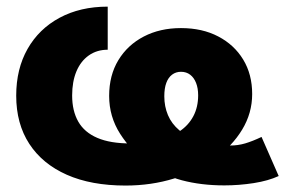

<svg xmlns="http://www.w3.org/2000/svg" viewBox="-20 -559 895 590"><path d="M365.7 11.2Q260.3 11.2 185.3 -22Q110.4 -55.2 70.1 -116.9Q29.8 -178.7 29.8 -265.1Q29.8 -347.2 64.7 -408.7Q99.6 -470.2 163.1 -504.4Q226.6 -538.6 311 -538.6V-406.2Q277.8 -406.2 252.9 -388.7Q228 -371.1 214.8 -339.6Q201.7 -308.1 201.7 -265.6Q201.7 -218.3 220.5 -185.3Q239.3 -152.3 279.1 -135.3Q318.8 -118.2 381.3 -118.2Q428.2 -118.2 466.6 -127.7Q504.9 -137.2 532.2 -155.8Q559.6 -174.3 574.2 -202.1Q588.9 -230 588.9 -266.1Q588.9 -288.1 582.5 -304.2Q576.2 -320.3 564.5 -329.3Q552.7 -338.4 536.1 -338.4Q520.5 -338.4 508.8 -329.6Q497.1 -320.8 491 -304.2Q484.9 -287.6 484.9 -263.2Q484.9 -231.9 496.1 -205.3Q507.3 -178.7 531 -158.7Q554.7 -138.7 590.8 -127Q609.9 -120.1 635.3 -116Q660.6 -111.8 687 -111.8Q711.4 -111.8 733.6 -118.4Q755.9 -125 783.7 -138.2L836.4 -18.1Q804.7 -3.4 759.5 3.7Q714.4 10.7 669.4 10.7Q598.1 10.7 538.6 -5.1Q479 -21 434.1 -56.6Q382.8 -95.2 349.1 -147.9Q315.4 -200.7 315.4 -264.2Q315.4 -327.6 343.8 -374.3Q372.1 -420.9 421.9 -446.8Q471.7 -472.7 536.1 -472.7Q601.6 -472.7 650.6 -447Q699.7 -421.4 727.3 -376Q754.9 -330.6 754.9 -270Q754.9 -211.4 724.1 -160.6Q693.4 -109.9 639.4 -71Q585.4 -32.2 515.1 -10.5Q444.8 11.2 365.7 11.2Z"/></svg>

Font: Inter 24pt ExtraBold
Style: Regular
Weight: 800
Designer: Rasmus Andersson
Foundry: rsms
Version: Version 4.001;git-66647c0bb